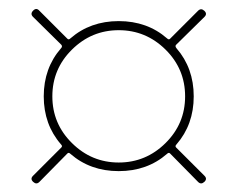

<svg xmlns="http://www.w3.org/2000/svg" viewBox="-20 -583 540 435"><path d="M143.1 -470.7Q98.6 -426.8 98.6 -364.7Q98.6 -302.7 143.1 -258.8Q187.5 -214.8 249 -214.8Q310.5 -214.8 355 -258.8Q399.4 -302.7 399.4 -364.7Q399.4 -426.8 355 -470.7Q310.5 -514.6 249 -514.6Q187.5 -514.6 143.1 -470.7ZM54.7 -184.6 119.1 -249Q122.1 -252 118.2 -255.9Q79.1 -300.8 79.1 -364.7Q79.1 -428.7 118.2 -473.6Q122.1 -477.5 119.1 -481.4L54.7 -544.9Q47.9 -551.8 55.2 -559.1Q62.5 -566.4 69.3 -558.6L132.8 -495.1Q135.7 -492.2 139.6 -496.1Q184.6 -535.2 249 -535.2Q313.5 -535.2 358.4 -496.1Q362.3 -492.2 365.2 -495.1L428.7 -558.6Q435.5 -565.4 442.9 -558.6Q450.2 -551.8 443.4 -544.9L378.9 -481.4Q376 -478.5 379.9 -473.6Q418.9 -428.7 418.9 -364.7Q418.9 -300.8 379.9 -255.9Q376 -252 378.9 -249L443.4 -184.6Q450.2 -177.7 442.9 -170.9Q435.5 -164.1 428.7 -170.9L365.2 -235.4Q362.3 -238.3 358.4 -234.4Q313.5 -195.3 249 -195.3Q184.6 -195.3 139.6 -234.4Q135.7 -238.3 132.8 -235.4L69.3 -170.9Q62.5 -164.1 55.2 -170.9Q47.9 -177.7 54.7 -184.6Z"/></svg>

Font: Rounded-X Mgen+ 1mn thin
Style: Regular
Weight: 100
Designer: [Source Han Sans]
Ryoko NISHIZUKA  (kana & ideographs); Paul D. Hunt (Latin, Greek & Cyrillic); Wenlong ZHANG  (bopomofo
Version: Version 1.059.20150602